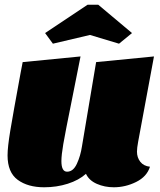

<svg xmlns="http://www.w3.org/2000/svg" viewBox="-20 -773 676 813"><path d="M560 -131Q560 -106 574 -88Q588 -70 615 -67Q602 -25 556.5 -2.5Q511 20 462 20Q423 20 390 5.5Q357 -9 344 -37Q314 -10 267 5Q220 20 167 20Q98 20 55 -11.5Q12 -43 12 -115Q12 -150 23.5 -219.5Q35 -289 67 -463L76 -510L321 -534L285 -353Q256 -210 248 -163Q240 -116 240 -91Q240 -46 264 -46Q290 -46 305.5 -79.5Q321 -113 327 -153L387 -510L632 -534L565 -173Q560 -146 560 -131ZM204 -588 171 -633 351 -753H396L539 -633L484 -588L361 -625Z"/></svg>

Font: Sansita Black Italic
Style: Regular
Weight: 900
Italic angle: -11°
Designer: Pablo Cosgaya
Foundry: Omnibus-Type
Version: Version 1.006